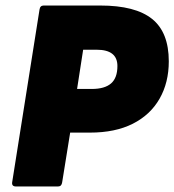

<svg xmlns="http://www.w3.org/2000/svg" viewBox="-20 -675 631 695"><path d="M38 0Q22 0 24 -15L123 -640Q125 -655 138 -655H343Q470 -655 530.5 -606.5Q591 -558 591 -453Q591 -376 557.5 -317.5Q524 -259 460.5 -227Q397 -195 306 -195H234L205 -15Q203 0 190 0ZM259 -353H312Q359 -353 382 -373Q405 -393 405 -436Q405 -495 330 -495H281Z"/></svg>

Font: Sofia Sans ExtraBlack
Style: Italic
Weight: 1000
Italic angle: -9°
Designer: Botio Nikoltchev, Ani Petrova
Foundry: lettersoup
Version: Version 4.100; ttfautohint (v1.8.4.7-5d5b)